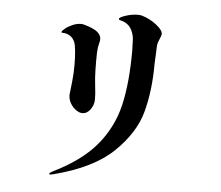

<svg xmlns="http://www.w3.org/2000/svg" viewBox="-56 -844 1113 969"><g transform="rotate(5 500.0 -359.0)"><path d="M228 58Q228 55 232.5 52Q237 49 244 45Q387 -25 462 -115Q537 -205 564 -318.5Q591 -432 591 -599Q591 -619 589 -655Q588 -675 578 -697.5Q568 -720 549 -732Q541 -737 533.5 -740Q526 -743 518 -744.5Q510 -746 510 -751Q510 -759 542 -769.5Q574 -780 602 -780Q617 -780 623 -778Q665 -766 698.5 -739.5Q732 -713 732 -695Q732 -686 723 -666Q713 -644 713 -630Q713 -614 711 -582Q709 -554 709 -539Q709 -407 680 -297.5Q651 -188 549.5 -90Q448 8 248 59Q236 62 233 62Q228 62 228 58ZM295 -347 298 -373Q299 -380 303 -419.5Q307 -459 307 -499Q307 -537 304 -568.5Q301 -600 296 -613Q288 -634 271.5 -645Q255 -656 236 -656Q232 -656 229.5 -656.5Q227 -657 227 -660Q227 -665 242 -677.5Q257 -690 279 -699.5Q301 -709 322 -709Q332 -709 341 -706Q389 -692 407 -676Q425 -660 425 -641Q425 -632 421.5 -619.5Q418 -607 417 -599Q414 -580 414 -532Q414 -479 416 -447L420 -404Q425 -366 425 -336Q425 -308 408 -284.5Q391 -261 367 -261Q353 -261 336 -272.5Q319 -284 307 -304Q295 -324 295 -347Z"/></g></svg>

Font: Shippori Mincho ExtraBold
Style: Regular
Weight: 800
Designer: FONTDASU
Foundry: FONTDASU / Google Inc. / but / Adobe
Version: Version 3.110; ttfautohint (v1.8.3)